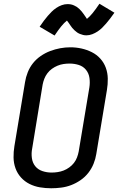

<svg xmlns="http://www.w3.org/2000/svg" viewBox="-20 -999 640 1027"><path d="M254 8Q223 8 193.5 3Q164 -2 138 -15Q112 -28 92.5 -49.5Q73 -71 63 -98.5Q53 -126 52.5 -156.5Q52 -187 57 -217L114 -560Q118 -586 128.5 -612.5Q139 -639 156.5 -661Q174 -683 198 -699.5Q222 -716 248.5 -726Q275 -736 302 -741Q329 -746 356 -746Q387 -746 416 -739.5Q445 -733 471 -720Q497 -707 516.5 -685.5Q536 -664 546 -636.5Q556 -609 556.5 -578.5Q557 -548 552 -518L495 -175Q491 -149 480.5 -123Q470 -97 452.5 -74.5Q435 -52 411 -35.5Q387 -19 361 -9Q335 1 307.5 4.5Q280 8 254 8ZM256 -76Q272 -76 288.5 -78.5Q305 -81 320.5 -87Q336 -93 350.5 -103.5Q365 -114 375.5 -127.5Q386 -141 392 -157Q398 -173 401 -189L458 -531Q462 -557 458.5 -582Q455 -607 440 -625.5Q425 -644 401.5 -651.5Q378 -659 352 -659Q336 -659 319.5 -656.5Q303 -654 287.5 -647.5Q272 -641 258 -631Q244 -621 233.5 -607Q223 -593 217 -577.5Q211 -562 208 -546L152 -204Q147 -179 150.5 -153.5Q154 -128 168.5 -110Q183 -92 206.5 -84Q230 -76 256 -76ZM272 -809 192 -856Q204 -874 215 -888.5Q226 -903 236 -914.5Q246 -926 256.5 -936.5Q267 -947 281 -956.5Q295 -966 310.5 -971.5Q326 -977 341 -977Q351 -977 359 -975.5Q367 -974 376 -970Q385 -966 391 -962Q397 -958 404.5 -951Q412 -944 417 -937.5Q422 -931 426.5 -925Q431 -919 436 -911.5Q441 -904 445 -898Q460 -910 475.5 -929Q491 -948 512 -979L592 -931Q580 -914 569 -899.5Q558 -885 547.5 -873Q537 -861 526.5 -850.5Q516 -840 502.5 -831Q489 -822 473.5 -816Q458 -810 442 -810Q433 -810 424.5 -812Q416 -814 407.5 -817.5Q399 -821 392.5 -825.5Q386 -830 379 -836.5Q372 -843 366.5 -849.5Q361 -856 357 -862.5Q353 -869 347.5 -876.5Q342 -884 338 -889Q323 -877 307.5 -858Q292 -839 272 -809Z"/></svg>

Font: Iosevka Curly Medium Extended
Style: Italic
Weight: 500
Width: 7
Italic angle: -9°
Monospace: yes
Designer: Belleve Invis
Foundry: Belleve Invis
Version: Version 11.1.0; ttfautohint (v1.8.3)